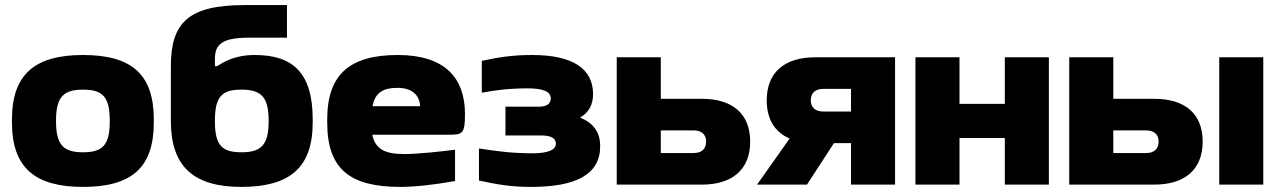

<svg xmlns="http://www.w3.org/2000/svg" viewBox="-20 -725 5021 754"><path d="M27 -256V-244C27 -65 119 9 306 9C495 9 584 -65 584 -244V-256C584 -435 495 -509 306 -509C119 -509 27 -435 27 -256ZM200 -248V-252C200 -346 231 -373 306 -373C382 -373 411 -346 411 -252V-248C411 -154 382 -127 306 -127C231 -127 200 -154 200 -248Z M1208 -244V-256C1208 -441 1128 -509 981 -509C900 -509 858 -481 832 -465H824V-493C824 -549 849 -577 957 -577H1107V-705H940C719 -705 651 -635 651 -465V-250C651 -71 740 9 928 9C1116 9 1208 -65 1208 -244ZM824 -248V-252C824 -346 852 -373 928 -373C1004 -373 1035 -346 1035 -252V-248C1035 -154 1004 -127 928 -127C852 -127 824 -154 824 -248Z M1806 -277C1806 -422 1724 -509 1542 -509C1356 -509 1265 -435 1265 -256V-244C1265 -61 1354 9 1552 9C1609 9 1682 1 1767 -14V-137C1722 -131 1620 -120 1569 -120C1491 -120 1454 -139 1442 -196H1743C1796 -196 1806 -199 1806 -277ZM1443 -308C1453 -360 1482 -380 1542 -380C1598 -380 1628 -351 1630 -308Z M2095 -306H1965V-193H2106C2144 -193 2163 -182 2163 -161C2163 -136 2132 -123 2070 -123C1989 -123 1925 -132 1861 -142V-16C1935 0 1988 9 2065 9C2241 9 2337 -39 2337 -151C2337 -205 2311 -242 2258 -263C2292 -283 2309 -314 2309 -355C2309 -455 2230 -509 2070 -509C1994 -509 1942 -501 1872 -486V-361C1926 -371 1980 -378 2053 -378C2113 -378 2143 -365 2143 -339C2143 -317 2127 -306 2095 -306Z M2402 0H2736C2858 0 2926 -61 2926 -169C2926 -277 2858 -337 2736 -337H2575V-500H2402ZM2575 -124V-213H2704C2735 -213 2753 -197 2753 -169C2753 -140 2735 -124 2704 -124Z M3495 -500H3181C3059 -500 2991 -439 2991 -331C2991 -258 3022 -206 3081 -181L2953 0H3149L3255 -163H3322V0H3495ZM3164 -331C3164 -360 3182 -376 3213 -376H3322V-287H3213C3182 -287 3164 -303 3164 -331Z M3575 0H3748V-183H3926V0H4099V-500H3926V-317H3748V-500H3575Z M4179 0H4513C4635 0 4703 -61 4703 -169C4703 -277 4635 -337 4513 -337H4352V-500H4179ZM4352 -124V-213H4481C4512 -213 4530 -197 4530 -169C4530 -140 4512 -124 4481 -124ZM4768 0H4941V-500H4768Z"/></svg>

Font: LT Wave Black
Style: Regular
Weight: 900
Designer: Daniel Lyons
Version: Version 2.5 (Glyphs App)